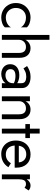

<svg xmlns="http://www.w3.org/2000/svg" viewBox="1138 -1958 830 3147"><g transform="rotate(90 1553.5 -385.0)"><path d="M111 -230Q111 -182 131.5 -145Q152 -108 187.5 -86.5Q223 -65 268 -65Q324 -65 368 -90Q412 -115 428 -149V-49Q404 -21 359.5 -5.5Q315 10 268 10Q201 10 147 -21Q93 -52 61.5 -106.5Q30 -161 30 -230Q30 -300 61.5 -354Q93 -408 147 -439Q201 -470 268 -470Q315 -470 359.5 -454.5Q404 -439 428 -411V-311Q412 -345 368 -370Q324 -395 268 -395Q223 -395 187.5 -374Q152 -353 131.5 -315.5Q111 -278 111 -230Z M848 -280Q848 -395 750 -395Q698 -395 665.5 -362.5Q633 -330 633 -280V0H553V-780H633V-387Q654 -425 689.5 -447.5Q725 -470 770 -470Q841 -470 884.5 -424.5Q928 -379 928 -290V0H848Z M1102 -354 1063 -413Q1089 -432 1134.5 -451Q1180 -470 1244 -470Q1324 -470 1374 -433.5Q1424 -397 1424 -330V0H1344V-62Q1322 -26 1278 -8Q1234 10 1192 10Q1150 10 1113.5 -7.5Q1077 -25 1055 -58Q1033 -91 1033 -138Q1033 -205 1080.5 -245.5Q1128 -286 1213 -286Q1259 -286 1291.5 -275.5Q1324 -265 1344 -252V-319Q1344 -366 1313.5 -383Q1283 -400 1240 -400Q1188 -400 1153 -383Q1118 -366 1102 -354ZM1114 -142Q1114 -102 1141.5 -80.5Q1169 -59 1213 -59Q1268 -59 1306 -92Q1344 -125 1344 -180V-197Q1316 -211 1287 -217Q1258 -223 1226 -223Q1168 -223 1141 -201.5Q1114 -180 1114 -142Z M1854 -280Q1854 -395 1756 -395Q1704 -395 1671.5 -363Q1639 -331 1639 -280V0H1559V-460H1639V-388Q1684 -470 1776 -470Q1849 -470 1891.5 -421.5Q1934 -373 1934 -290V0H1854Z M2014 -460H2089V-620H2169V-460H2244V-385H2169V0H2089V-385H2014Z M2502 10Q2438 10 2388.5 -20.5Q2339 -51 2311.5 -105Q2284 -159 2284 -230Q2284 -302 2312.5 -356Q2341 -410 2392.5 -440Q2444 -470 2512 -470Q2613 -470 2671 -407Q2729 -344 2729 -234Q2729 -227 2728.5 -219.5Q2728 -212 2728 -210H2366Q2371 -141 2409 -103Q2447 -65 2512 -65Q2606 -65 2656 -148L2721 -107Q2649 10 2502 10ZM2512 -400Q2453 -400 2416 -368.5Q2379 -337 2369 -278H2642Q2638 -333 2602.5 -366.5Q2567 -400 2512 -400Z M3058 -372Q3042 -384 3029 -389.5Q3016 -395 2996 -395Q2951 -395 2935 -362.5Q2919 -330 2919 -280V0H2839V-460H2919V-407Q2938 -436 2964 -453Q2990 -470 3016 -470Q3041 -470 3062.5 -463.5Q3084 -457 3102 -438Z"/></g></svg>

Font: Jost
Style: Regular
Weight: 400
Version: Version 3.500